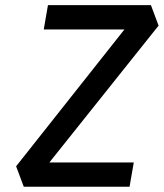

<svg xmlns="http://www.w3.org/2000/svg" viewBox="-20 -713 626 733"><path d="M70.8 0 41.5 -78.1 455.1 -600.6H147L163.1 -693.4H556.2L585.4 -615.2L168.5 -92.8H490.7L474.6 0Z"/></svg>

Font: CaskaydiaCove NFP
Style: Italic
Weight: 400
Italic angle: -10°
Designer: Aaron Bell
Foundry: Saja Typeworks
Version: Version 2111.001; VTT 6.35;Nerd Fonts 3.1.1